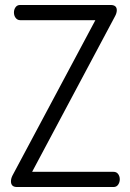

<svg xmlns="http://www.w3.org/2000/svg" viewBox="-20 -751 524 771"><path d="M24 -23C24 -7.7 32 0 48 0H436C444 0 450.2 -3.2 454.5 -9.5C458.8 -15.8 461 -23 461 -31C461 -39 458.8 -46 454.5 -52C450.2 -58 444 -61 436 -61H109L441 -684C446.3 -693.3 449 -702 449 -710C449 -724 440.7 -731 424 -731H61C53 -731 46.8 -728 42.5 -722C38.2 -716 36 -709 36 -701C36 -692.3 38.3 -685 43 -679C47.7 -673 53.7 -670 61 -670H363L30 -46C26 -38 24 -30.3 24 -23Z"/></svg>

Font: Terminal Dosis
Style: Book
Weight: 400
Designer: EdgarTolentino, PabloImpallari, IginoMarini
Foundry: EdgarTolentino, PabloImpallari, IginoMarini
Version: Version 1.006